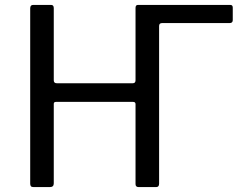

<svg xmlns="http://www.w3.org/2000/svg" viewBox="-20 -762 993 782"><path d="M543 -742H918Q928 -742 928 -731V-680Q928 -668 915 -668H640Q628 -668 628 -656ZM522 -347H208Q199 -347 199 -339V-15Q199 0 183 0H117Q109 0 106 -3.5Q103 -7 103 -14V-728Q103 -742 115 -742H188Q199 -742 199 -729V-435Q199 -423 211 -423H521Q532 -423 532 -435V-730Q532 -742 542 -742H616Q628 -742 628 -728V-14Q628 0 616 0H545Q532 0 532 -12V-338Q532 -347 522 -347Z"/></svg>

Font: Libre Franklin
Style: Regular
Weight: 400
Designer: Pablo Impallari, Rodrigo Fuenzalida, Nhung Nguyen
Foundry: Impallari Type
Version: Version 3.000